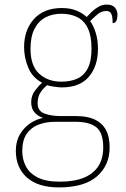

<svg xmlns="http://www.w3.org/2000/svg" viewBox="-20 -577 550 837"><path d="M237 240Q146 240 97.5 197Q49 154 49 80Q49 39 67 8.5Q85 -22 112.5 -40Q140 -58 168 -63Q146 -70 131 -86.5Q116 -103 116 -132Q116 -161 134 -184Q152 -207 164 -216Q121 -239 103 -282.5Q85 -326 85 -372Q85 -446 128 -494Q171 -542 250 -542Q286 -542 313 -531Q340 -520 358 -503Q367 -513 380 -525.5Q393 -538 409.5 -547.5Q426 -557 445 -557Q470 -557 481 -544Q492 -531 492 -513Q492 -496 487 -486Q482 -476 471 -476Q471 -505 465 -517Q459 -529 445 -529Q423 -529 407.5 -516.5Q392 -504 373 -485Q387 -466 397 -435Q407 -404 407 -364Q407 -289 367.5 -242.5Q328 -196 250 -196Q238 -196 216 -199Q194 -202 186 -206Q169 -193 156.5 -174Q144 -155 144 -126Q144 -93 174 -82Q204 -71 244 -71H313Q361 -71 393 -56Q425 -41 441.5 -11Q458 19 458 65Q458 144 402.5 192Q347 240 237 240ZM241 215Q304 215 346 197.5Q388 180 409 147Q430 114 430 66Q430 1 399.5 -22.5Q369 -46 311 -46H220Q180 -46 147.5 -33.5Q115 -21 96 7Q77 35 77 82Q77 117 92.5 147.5Q108 178 144 196.5Q180 215 241 215ZM247 -221Q288 -221 317.5 -234.5Q347 -248 363 -280Q379 -312 379 -365Q379 -419 363.5 -452.5Q348 -486 318.5 -501.5Q289 -517 247 -517Q208 -517 178 -501Q148 -485 130.5 -451.5Q113 -418 113 -364Q113 -290 151 -255.5Q189 -221 247 -221Z"/></svg>

Font: Noto Serif Armenian Thin
Style: Regular
Weight: 250
Version: Version 2.007